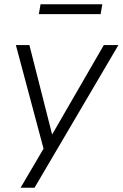

<svg xmlns="http://www.w3.org/2000/svg" viewBox="-20 -695 572 895"><path d="M76 180 183 -2 54 -485H117L223 -68L464 -485H532L141 180ZM161 -629 169 -675H457L449 -629Z"/></svg>

Font: Nunito Sans Light
Style: Italic
Weight: 300
Italic angle: -9°
Designer: Vernon Adams
Foundry: Vernon Adams
Version: Version 3.006; ttfautohint (v1.8.3)